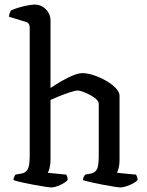

<svg xmlns="http://www.w3.org/2000/svg" viewBox="-20 -820 643 840"><path d="M204 0Q197 0 175 -3.5Q153 -7 125.5 -12Q98 -17 74 -22.5Q50 -28 39 -32Q39 -39 42 -46Q45 -53 48 -56L75 -61Q92 -64 101 -79Q110 -94 110 -139V-700Q110 -708 106.5 -714.5Q103 -721 94 -724L19 -747Q20 -756 23 -764Q26 -772 28 -774Q39 -780 59 -786Q79 -792 99.5 -796Q120 -800 131 -800Q160 -800 180.5 -779.5Q201 -759 201 -730V-435Q223 -450 249 -465Q275 -480 299 -490Q323 -500 341 -500Q363 -500 391 -490.5Q419 -481 444.5 -466.5Q470 -452 486.5 -434.5Q503 -417 503 -401V-120Q503 -99 499 -84.5Q495 -70 492 -64L575 -56Q577 -53 579.5 -47Q582 -41 582 -33Q576 -25 562 -17.5Q548 -10 532.5 -5Q517 0 508 0Q500 0 478 -3.5Q456 -7 429.5 -12Q403 -17 379 -22.5Q355 -28 343 -32Q343 -40 346.5 -46.5Q350 -53 353 -56L379 -61Q394 -64 403 -77.5Q412 -91 412 -139V-366Q412 -379 393 -392.5Q374 -406 352 -415Q330 -424 319 -424Q309 -424 285 -416Q261 -408 236.5 -398Q212 -388 201 -383V-122Q201 -101 197 -85.5Q193 -70 189 -64L270 -56Q272 -53 274 -47Q276 -41 276 -33Q268 -22 244 -11Q220 0 204 0Z"/></svg>

Font: Texturina
Style: Regular
Weight: 400
Designer: Guillermo Torres Carreño
Foundry: Omnibus-Type
Version: Version 1.002; ttfautohint (v1.8.3)